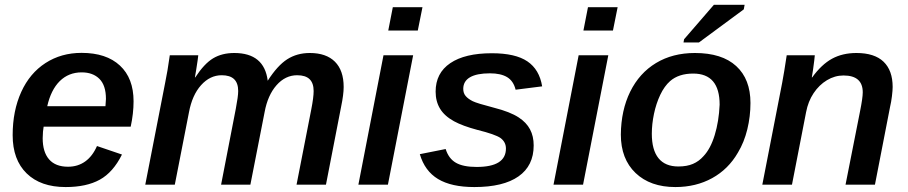

<svg xmlns="http://www.w3.org/2000/svg" viewBox="-20 -754 3708 784"><path d="M158.2 -236.8Q154.8 -219.7 154.3 -189.5Q154.3 -133.3 180.4 -103.3Q206.5 -73.2 257.8 -73.2Q297.9 -73.2 327.9 -94.7Q357.9 -116.2 376 -157.7L478 -123Q441.9 -50.3 387.5 -20.3Q333 9.8 248 9.8Q146 9.8 88.9 -45.9Q31.7 -101.6 31.7 -202.1Q31.7 -301.8 66.9 -378.9Q101.6 -455.1 165.8 -496.6Q230 -538.1 313 -538.1Q414.1 -538.1 469.7 -486.3Q525.4 -434.6 525.4 -340.3Q525.4 -291 513.7 -236.8ZM172.9 -320.3H410.6L412.6 -350.1Q412.6 -405.3 386 -431.9Q359.4 -458.5 313.5 -458.5Q260.3 -458.5 224.1 -422.9Q188 -387.2 172.9 -320.3Z M882.8 0 942.9 -310.1Q952.6 -360.4 952.6 -382.3Q952.6 -414.6 936 -430.7Q919.4 -446.8 885.3 -446.8Q837.4 -446.8 801 -406.2Q764.6 -365.7 751.5 -294.9L693.8 0H573.2L654.3 -415.5Q664.1 -461.9 673.3 -528.3H789.6Q789.6 -524.9 787.1 -508.1Q784.7 -491.2 781.5 -471.4Q778.3 -451.7 775.9 -438H777.3Q814 -494.1 850.3 -515.9Q886.7 -537.6 936.5 -537.6Q1059.1 -537.6 1073.2 -424.3Q1112.8 -486.3 1152.8 -512Q1192.9 -537.6 1245.1 -537.6Q1312 -537.6 1347.7 -502Q1383.3 -466.3 1383.3 -398.9Q1383.3 -368.2 1373 -318.8L1311 0H1190.9L1251 -307.1Q1260.7 -356.4 1260.7 -382.3Q1260.7 -414.6 1244.1 -430.7Q1227.5 -446.8 1193.4 -446.8Q1145 -446.8 1109.1 -406Q1073.2 -365.2 1060.5 -296.4L1002.4 0Z M1705.1 -724.6 1686 -629.4H1565.4L1584 -724.6ZM1667 -528.3 1564 0H1443.4L1545.9 -528.3Z M2159.2 -160.2Q2159.2 -77.1 2097.2 -33.7Q2035.2 9.8 1917 9.8Q1823.2 9.8 1768.8 -22.9Q1714.4 -55.7 1694.3 -124.5L1799.8 -145.5Q1812 -106.4 1841.6 -89.4Q1871.1 -72.3 1926.3 -72.3Q2045.9 -72.3 2045.9 -147.5Q2045.9 -173.8 2023.9 -190.4Q2002 -205.6 1929.2 -223.6Q1869.1 -239.7 1834 -258.8Q1794.9 -280.3 1776.9 -310.1Q1758.8 -339.8 1758.8 -379.9Q1758.8 -455.6 1818.6 -496.1Q1878.4 -536.6 1988.3 -536.6Q2084.5 -536.6 2133.5 -503.4Q2182.6 -470.2 2193.8 -401.4L2085.4 -387.7Q2076.7 -423.3 2050.8 -439Q2024.9 -454.6 1980.5 -454.6Q1926.8 -454.6 1899.2 -438.5Q1871.6 -422.4 1871.6 -391.1Q1871.6 -373.5 1881.6 -361.8Q1891.6 -350.1 1910.2 -340.8Q1928.2 -332 1997.6 -314Q2063 -297.4 2098.1 -274.4Q2129.4 -253.9 2144.3 -225.8Q2159.2 -197.8 2159.2 -160.2Z M2502 -724.6 2482.9 -629.4H2362.3L2380.9 -724.6ZM2463.9 -528.3 2360.8 0H2240.2L2342.8 -528.3Z M3044.4 -333.5Q3044.4 -278.8 3031.5 -225.8Q3018.6 -172.9 2993.2 -130.9Q2954.1 -63 2887.9 -26.6Q2821.8 9.8 2737.8 9.8Q2635.3 9.8 2575.2 -47.6Q2515.1 -105 2515.1 -204.6Q2516.1 -303.7 2553.2 -379.4Q2590.8 -455.6 2658.7 -496.6Q2726.6 -537.6 2817.4 -537.6Q2928.2 -537.6 2986.3 -484.1Q3044.4 -430.7 3044.4 -333.5ZM2918.5 -326.7Q2918.5 -453.6 2810.5 -453.6Q2751.5 -453.6 2716.3 -422.9Q2692.9 -402.3 2676 -366.7Q2659.2 -331.1 2650.4 -289.1Q2641.6 -247.1 2641.6 -208Q2641.6 -141.6 2668.9 -107.9Q2696.3 -74.2 2750 -74.2Q2784.7 -74.2 2809.3 -84.7Q2834 -95.2 2852.5 -116.2Q2881.3 -146.5 2898.4 -202.4Q2915.5 -258.3 2918.5 -326.7ZM3017.1 -715.8 2834 -580.6H2771L2773.4 -593.8L2895 -734.4H3020.5Z M3271.5 -295.9 3213.9 0H3092.8L3173.8 -415.5Q3177.7 -436 3182.4 -464.4Q3187 -492.7 3192.4 -528.3H3307.1Q3307.1 -525.4 3304.9 -507.1Q3302.7 -488.8 3299.8 -468.5Q3296.9 -448.2 3294.9 -438H3296.4Q3334.5 -490.7 3377.4 -514.2Q3420.4 -537.6 3477.1 -537.6Q3550.8 -537.6 3587.9 -502Q3625 -466.3 3625 -398.9Q3625 -385.7 3622.1 -361.3Q3619.1 -336.9 3614.7 -318.8L3552.7 0H3432.6L3491.7 -298.8Q3502.9 -354.5 3502.9 -377Q3502.9 -445.8 3424.3 -445.8Q3388.7 -445.8 3356.7 -426.5Q3324.7 -407.2 3302.2 -373.5Q3279.8 -339.8 3271.5 -295.9Z"/></svg>

Font: Arimo SemiBold
Style: Italic
Weight: 600
Italic angle: -12°
Version: Version 1.33